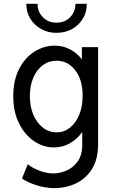

<svg xmlns="http://www.w3.org/2000/svg" viewBox="-20 -762 602 995"><path d="M259.8 2Q204.6 2 156.5 -30.5Q108.4 -63 78.6 -122.6Q48.8 -182.1 48.8 -263.7Q48.8 -346.2 79.1 -404.8Q109.4 -463.4 158.4 -494.4Q207.5 -525.4 263.7 -525.4Q306.2 -525.4 342 -506.8Q377.9 -488.3 404.3 -454.6V-517.6H488.3V-15.6Q488.3 64.9 455.8 115.2Q423.3 165.5 372.1 189.2Q320.8 212.9 264.6 212.9Q214.8 212.9 168.2 197.8Q121.6 182.6 93.8 163.1L124 88.9Q144.5 106.9 182.1 121.8Q219.7 136.7 256.8 136.7Q289.6 136.7 324.2 122.1Q358.9 107.4 382.6 74.7Q406.2 42 406.2 -11.7V-77.6Q378.9 -40 341.3 -19Q303.7 2 259.8 2ZM273.4 -76.2Q312 -76.2 342.5 -100.3Q373 -124.5 390.6 -167.2Q408.2 -210 408.2 -265.6Q408.2 -348.6 369.9 -397.9Q331.5 -447.3 273.4 -447.3Q232.9 -447.3 201.7 -424.1Q170.4 -400.9 152.6 -359.4Q134.8 -317.9 134.8 -263.7Q134.8 -209.5 152.8 -167.2Q170.9 -125 202.1 -100.6Q233.4 -76.2 273.4 -76.2ZM272.5 -591.8Q229 -591.8 193.4 -611.6Q157.7 -631.3 137 -665.3Q116.2 -699.2 116.2 -742.2H174.8Q174.3 -700.7 202.4 -672.6Q230.5 -644.5 272.5 -644.5Q315.9 -644.5 343.3 -672.6Q370.6 -700.7 371.1 -742.2H429.7Q430.2 -699.2 409.4 -665.3Q388.7 -631.3 353.3 -611.6Q317.9 -591.8 272.5 -591.8Z"/></svg>

Font: Reddit Mono
Style: Regular
Weight: 400
Monospace: yes
Designer: Stephen Hutchings
Foundry: Reddit
Version: Version 1.014; ttfautohint (v1.8.4.7-5d5b)